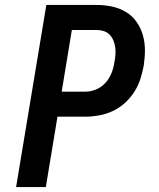

<svg xmlns="http://www.w3.org/2000/svg" viewBox="-20 -755 640 775"><path d="M45 0 167 -735H370Q402 -735 432.5 -728.5Q463 -722 488.5 -706.5Q514 -691 531 -667Q548 -643 556.5 -613.5Q565 -584 565 -552.5Q565 -521 560 -489Q555 -462 546 -434.5Q537 -407 521 -382.5Q505 -358 482.5 -338Q460 -318 433.5 -306Q407 -294 379 -289Q351 -284 324 -284H212L165 0ZM324 -385Q346 -385 368 -394Q390 -403 406 -421Q422 -439 430.5 -461Q439 -483 442 -505Q445 -520 446 -535Q447 -550 445 -564.5Q443 -579 437.5 -592Q432 -605 422.5 -615Q413 -625 399 -629.5Q385 -634 370 -634H270L229 -385Z"/></svg>

Font: Iosevka SS04 Extended
Style: Bold Italic
Weight: 700
Width: 7
Italic angle: -9°
Monospace: yes
Designer: Belleve Invis
Foundry: Belleve Invis
Version: Version 19.0.0; ttfautohint (v1.8.4)